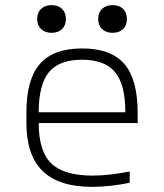

<svg xmlns="http://www.w3.org/2000/svg" viewBox="-20 -719 640 749"><path d="M340 10Q210 10 146.5 -51.5Q83 -113 83 -240V-280Q83 -409 135.5 -469.5Q188 -530 300 -530Q413 -530 465 -469.5Q517 -409 517 -280V-239H131Q131 -129 180 -81.5Q229 -34 341 -34Q376 -34 413 -38.5Q450 -43 486 -50V-6Q452 1 414 5.5Q376 10 340 10ZM131 -281H469Q469 -389 429 -437.5Q389 -486 300 -486Q211 -486 171 -437.5Q131 -389 131 -281ZM181 -591Q156 -591 140.5 -605.5Q125 -620 125 -645Q125 -670 140.5 -684.5Q156 -699 181 -699Q207 -699 222 -684.5Q237 -670 237 -645Q237 -620 222 -605.5Q207 -591 181 -591ZM419 -591Q394 -591 378.5 -605.5Q363 -620 363 -645Q363 -670 378.5 -684.5Q394 -699 419 -699Q445 -699 460 -684.5Q475 -670 475 -645Q475 -620 460 -605.5Q445 -591 419 -591Z"/></svg>

Font: M PLUS Code Latin 60 Light
Style: Regular
Weight: 300
Width: 7
Monospace: yes
Designer: Coji Morishita
Foundry: UNDERFOREST DESIGN
Version: Version 1.005; ttfautohint (v1.8.3)